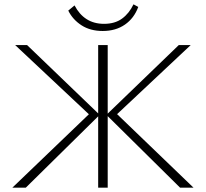

<svg xmlns="http://www.w3.org/2000/svg" viewBox="-20 -866 950 886"><path d="M811 0 471 -336 805 -658H860L503 -323L506 -353L873 0ZM37 0 405 -353 407 -323 50 -658H105L440 -336L99 0ZM433 0V-658H477V0ZM454 -723Q397 -723 356.5 -749Q316 -775 295 -817L324 -841Q346 -799 380 -777.5Q414 -756 460 -756Q510 -756 543 -780Q576 -804 596 -846L618 -834Q599 -782 556.5 -752.5Q514 -723 454 -723Z"/></svg>

Font: Ysabeau Office ExtraLight
Style: Regular
Weight: 250
Designer: Christian Thalmann (Catharsis Fonts)
Version: Version 2.001;gftools[0.9.30]; featfreeze: tnum,lnum,ss02